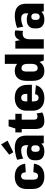

<svg xmlns="http://www.w3.org/2000/svg" viewBox="1372 -2224 862 3647"><g transform="rotate(-90 1803.5 -400.0)"><path d="M273 11Q199 11 146 -15.5Q93 -42 65.5 -91.5Q38 -141 38 -211V-329Q38 -399 65.5 -448.5Q93 -498 146 -524.5Q199 -551 273 -551Q381 -551 443.5 -499.5Q506 -448 518 -353L356 -342Q353 -386 335 -408.5Q317 -431 285 -431Q253 -431 234 -409Q215 -387 215 -346V-194Q215 -153 234 -131Q253 -109 285 -109Q317 -109 335 -132Q353 -155 356 -198L518 -187Q506 -92 444 -40.5Q382 11 273 11Z M869 -199V-334Q869 -382 844.5 -405.5Q820 -429 768 -429Q731 -429 690 -418.5Q649 -408 616 -390L593 -506Q627 -520 665.5 -529.5Q704 -539 742 -545Q780 -551 813 -551Q936 -551 994 -497Q1052 -443 1052 -334V0H908ZM749 11Q670 11 626.5 -28Q583 -67 583 -138V-175Q583 -246 626.5 -284.5Q670 -323 750 -323Q835 -323 881 -285Q927 -247 927 -176V-139Q927 -67 881 -28Q835 11 749 11ZM803 -77Q833 -77 850 -95.5Q867 -114 867 -145V-170Q867 -203 851 -220Q835 -237 804 -237Q774 -237 759 -220.5Q744 -204 744 -169V-144Q744 -111 758.5 -94Q773 -77 803 -77ZM956 -688 735 -579 689 -656 884 -811Z M1327 11Q1250 11 1213.5 -31Q1177 -73 1177 -160V-510L1228 -668H1354V-190Q1354 -153 1368 -136Q1382 -119 1412 -119Q1427 -119 1442.5 -123.5Q1458 -128 1472 -137L1491 -29Q1471 -17 1443.5 -8Q1416 1 1386 6Q1356 11 1327 11ZM1113 -540H1466V-419H1113Z M1762 11Q1689 11 1635.5 -15.5Q1582 -42 1553.5 -92Q1525 -142 1525 -212V-328Q1525 -398 1555 -448Q1585 -498 1640.5 -524.5Q1696 -551 1772 -551Q1888 -551 1952.5 -488Q2017 -425 2017 -301V-226H1670V-313H1877L1844 -278V-338Q1844 -382 1825.5 -405.5Q1807 -429 1774 -429Q1740 -429 1721 -408Q1702 -387 1702 -347V-186Q1702 -145 1720 -122Q1738 -99 1770 -99Q1801 -99 1817 -116.5Q1833 -134 1840 -165L2009 -150Q1988 -72 1925 -30.5Q1862 11 1762 11Z M2280 11Q2190 11 2141 -46.5Q2092 -104 2092 -211V-329Q2092 -436 2141.5 -493.5Q2191 -551 2281 -551Q2345 -551 2391 -522Q2437 -493 2461.5 -438.5Q2486 -384 2486 -307V-235Q2486 -158 2461.5 -103Q2437 -48 2390.5 -18.5Q2344 11 2280 11ZM2335 -116Q2372 -116 2393 -145Q2414 -174 2414 -225V-315Q2414 -366 2393 -394.5Q2372 -423 2335 -423Q2303 -423 2286 -402Q2269 -381 2269 -341V-198Q2269 -159 2286 -137.5Q2303 -116 2335 -116ZM2414 -190V-740H2591V0H2478Z M2704 -540H2848L2882 -346V0H2704ZM2843 -295Q2843 -421 2881 -486Q2919 -551 2996 -551Q3010 -551 3024 -548.5Q3038 -546 3050 -541L3040 -394Q3014 -401 2985 -401Q2933 -401 2907.5 -367Q2882 -333 2882 -264Z M3374 -199V-334Q3374 -382 3349.5 -405.5Q3325 -429 3273 -429Q3236 -429 3195 -418.5Q3154 -408 3121 -390L3098 -506Q3132 -520 3170.5 -529.5Q3209 -539 3247 -545Q3285 -551 3318 -551Q3441 -551 3499 -497Q3557 -443 3557 -334V0H3413ZM3254 11Q3175 11 3131.5 -28Q3088 -67 3088 -138V-175Q3088 -246 3131.5 -284.5Q3175 -323 3255 -323Q3340 -323 3386 -285Q3432 -247 3432 -176V-139Q3432 -67 3386 -28Q3340 11 3254 11ZM3308 -77Q3338 -77 3355 -95.5Q3372 -114 3372 -145V-170Q3372 -203 3356 -220Q3340 -237 3309 -237Q3279 -237 3264 -220.5Q3249 -204 3249 -169V-144Q3249 -111 3263.5 -94Q3278 -77 3308 -77Z"/></g></svg>

Font: Pathway Extreme Condensed ExtraBold
Style: Regular
Weight: 800
Width: 3
Version: Version 1.001;gftools[0.9.26]